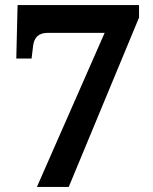

<svg xmlns="http://www.w3.org/2000/svg" viewBox="-20 -734 599 754"><path d="M125 0 391 -605H168Q141 -605 127 -592Q113 -579 110 -554L104 -504H44L49 -714H526V-665L250 0Z"/></svg>

Font: Noto Serif Armenian
Style: Bold
Weight: 700
Version: Version 2.007